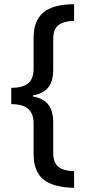

<svg xmlns="http://www.w3.org/2000/svg" viewBox="-20 -738 411 920"><path d="M335 162Q235 160 188 122Q141 84 141 0V-145Q141 -193 115.5 -216Q90 -239 34 -239V-317Q87 -317 114 -338Q141 -359 141 -411V-558Q141 -638 187 -677.5Q233 -717 335 -718V-638Q287 -637 261 -618Q235 -599 235 -551V-405Q235 -350 212 -320Q189 -290 138 -281V-276Q190 -266 212.5 -235.5Q235 -205 235 -152V-5Q235 41 259.5 61Q284 81 335 82Z"/></svg>

Font: Noto Sans Khmer Condensed Medium
Style: Regular
Weight: 500
Width: 3
Designer: Danh Hong and the Monotype Design Team
Foundry: Monotype Imaging Inc.
Version: Version 2.004; ttfautohint (v1.8.4.7-5d5b)